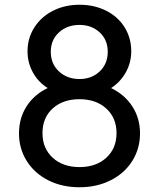

<svg xmlns="http://www.w3.org/2000/svg" viewBox="-20 -777 669 809"><path d="M60 -215Q60 -279 92 -329Q124 -379 181 -406Q141 -431 118.5 -472Q96 -513 96 -561Q96 -616 124.5 -661Q153 -706 203 -731.5Q253 -757 315 -757Q377 -757 427 -732Q477 -707 505 -662Q533 -617 533 -561Q533 -513 510 -472Q487 -431 448 -406Q506 -378 538 -328Q570 -278 570 -215Q570 -151 537.5 -99Q505 -47 446.5 -17.5Q388 12 315 12Q241 12 183 -17.5Q125 -47 92.5 -99Q60 -151 60 -215ZM315 -73Q385 -73 428 -112.5Q471 -152 471 -216Q471 -280 428 -319.5Q385 -359 315 -359Q245 -359 202 -320Q159 -281 159 -216Q159 -152 202 -112.5Q245 -73 315 -73ZM315 -444Q366 -444 400 -476Q434 -508 434 -559Q434 -609 400 -640.5Q366 -672 315 -672Q263 -672 228.5 -640.5Q194 -609 194 -559Q194 -508 228.5 -476Q263 -444 315 -444Z"/></svg>

Font: Evergrow Sans 
Style: Medium
Weight: 500
Foundry: 10Web
Version: Version 1.000